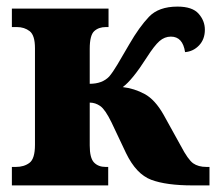

<svg xmlns="http://www.w3.org/2000/svg" viewBox="-20 -562 655 582"><path d="M16 0H308V-56H300Q278 -56 265 -69.5Q252 -83 252 -121V-251Q269 -251 284 -240.5Q299 -230 318 -191L362 -98Q393 -34 438.5 -17Q484 0 564 0H615V-56H606Q581 -56 565.5 -67Q550 -78 528 -120L476 -214Q450 -260 418.5 -277Q387 -294 352 -298Q381 -319 425 -388Q448 -424 463.5 -437.5Q479 -451 498 -451Q534 -451 541 -404Q566 -406 583.5 -424.5Q601 -443 601 -472Q601 -499 582 -520.5Q563 -542 518 -542Q461 -542 431.5 -511Q402 -480 372 -428Q350 -390 336 -366.5Q322 -343 311 -330Q290 -308 252 -308V-414Q252 -455 265.5 -467.5Q279 -480 301 -480H309V-536H16V-480H31Q54 -480 70 -467.5Q86 -455 86 -416V-123Q86 -81 69.5 -68.5Q53 -56 28 -56H16Z"/></svg>

Font: Noto Serif SemiCondensed Extra
Style: Regular
Weight: 800
Width: 4
Designer: Monotype Design Team
Foundry: Monotype Imaging Inc.
Version: Version 1.002